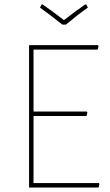

<svg xmlns="http://www.w3.org/2000/svg" viewBox="-20 -839 494 859"><path d="M366 -819 373 -805Q326 -772 275 -729H259Q193 -781 159 -805L166 -819H171Q217 -787 266 -749Q315 -787 361 -819ZM422 -20 425 -16 421 0H110V-637H418L421 -633L417 -617H130V-340H368L371 -336L367 -320H130V-20Z"/></svg>

Font: Alegreya Sans Thin
Style: Regular
Weight: 100
Designer: Juan Pablo del Peral
Foundry: Huerta Tipografica
Version: Version 2.007